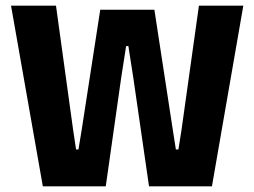

<svg xmlns="http://www.w3.org/2000/svg" viewBox="-20 -659 900 679"><path d="M131.5 0 19 -639H178L238.5 -200.5L249 -130.5H257.5L269 -200.5L334.5 -624.5H526L591 -200.5L602 -130.5H611L622 -200.5L683.5 -639H840.5L729.5 0H507L451.5 -383.5L434 -496H426L408.5 -383.5L354 0Z"/></svg>

Font: Anek Tamil Medium
Style: Bold
Weight: 700
Version: Version 1.003